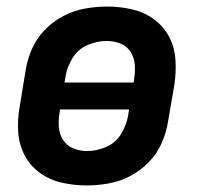

<svg xmlns="http://www.w3.org/2000/svg" viewBox="-20 -558 616 586"><path d="M244 8Q277 8 311 2Q345 -4 377 -20.5Q409 -37 434.5 -63.5Q460 -90 474 -122.5Q488 -155 493 -188L512 -298Q518 -337 515.5 -375.5Q513 -414 496 -446Q479 -478 449.5 -499.5Q420 -521 383 -529.5Q346 -538 307 -538Q274 -538 240 -532Q206 -526 174 -509.5Q142 -493 116.5 -466.5Q91 -440 77 -407.5Q63 -375 58 -342L40 -232Q33 -193 35.5 -155Q38 -117 55 -84.5Q72 -52 101.5 -30.5Q131 -9 168.5 -0.5Q206 8 244 8ZM246 -97Q224 -97 204 -105Q184 -113 172.5 -131Q161 -149 159.5 -171Q158 -193 162 -215L163 -224H374L371 -205Q366 -176 349.5 -149Q333 -122 304 -109.5Q275 -97 246 -97ZM177 -306 180 -325Q185 -354 201.5 -381Q218 -408 247 -420.5Q276 -433 305 -433Q328 -433 348 -425Q368 -417 379 -399Q390 -381 391.5 -359.5Q393 -338 389 -315L388 -306Z"/></svg>

Font: Iosevka Sparkle
Style: Bold Italic
Weight: 700
Italic angle: -9°
Designer: Belleve Invis
Foundry: Belleve Invis
Version: Version 4.5.0; ttfautohint (v1.8.3)